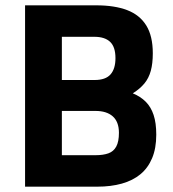

<svg xmlns="http://www.w3.org/2000/svg" viewBox="-20 -700 649 720"><path d="M74 0V-680H341Q410 -680 457 -662Q504 -644 528.5 -604.5Q553 -565 553 -500Q553 -462 545.5 -434.5Q538 -407 521.5 -387Q505 -367 478 -350Q507 -338 526.5 -318.5Q546 -299 556 -269Q566 -239 566 -195Q566 -144 550.5 -107Q535 -70 506.5 -46.5Q478 -23 437 -11.5Q396 0 345 0ZM212 -118H338Q367 -118 386.5 -125Q406 -132 416 -150.5Q426 -169 426 -202Q426 -223 420 -238.5Q414 -254 402.5 -264Q391 -274 375 -279Q359 -284 338 -284H212ZM212 -400H335Q376 -400 394.5 -421Q413 -442 413 -482Q413 -524 393 -543Q373 -562 334 -562H212Z"/></svg>

Font: Titillium Web SemiBold
Style: Regular
Weight: 600
Designer: Mohamed Gaber, Accademia di Belle Arti di Urbino
Foundry: Kief Type Foundry, Accademia di Belle Arti di Urbino
Version: Version 3.000; ttfautohint (v1.8.4)